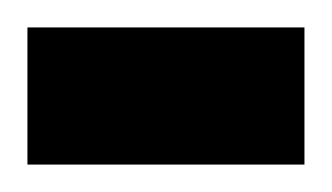

<svg xmlns="http://www.w3.org/2000/svg" viewBox="-20 -720 242 140"><path d="M0 -600V-700H202V-600Z"/></svg>

Font: Archivo ExtraCondensed Black
Style: Regular
Weight: 900
Width: 2
Designer: Hector Gatti
Foundry: Omnibus-Type
Version: Version 2.001; ttfautohint (v1.8.3)